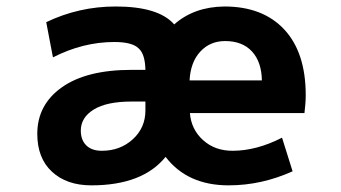

<svg xmlns="http://www.w3.org/2000/svg" viewBox="-20 -554 1040 586"><path d="M226.6 -155.3Q226.6 -127 243.2 -110.4Q259.8 -93.8 291 -93.8Q346.7 -93.8 385.3 -128.9Q423.8 -164.1 423.8 -216.8V-244.1H381.8Q305.7 -244.1 266.1 -219.7Q226.6 -195.3 226.6 -155.3ZM559.6 -209Q563.5 -159.2 599.6 -126.5Q635.7 -93.8 689.5 -93.8Q762.7 -93.8 840.8 -133.8L873 -31.2Q778.3 11.7 677.7 11.7Q551.8 11.7 485.4 -75.2Q415 11.7 258.8 11.7Q183.6 11.7 138.7 -29.8Q93.8 -71.3 93.8 -145.5Q93.8 -234.4 168.9 -287.6Q244.1 -340.8 381.8 -340.8H423.8Q422.9 -388.7 403.3 -406.2Q383.8 -425.8 329.1 -425.8Q233.4 -425.8 141.6 -378.9L121.1 -486.3Q220.7 -534.2 333 -534.2Q463.9 -534.2 511.7 -479.5Q572.3 -533.2 665 -534.2Q782.2 -534.2 847.7 -463.9Q913.1 -393.6 913.1 -263.7Q913.1 -239.3 909.2 -209ZM558.6 -308.6H779.3Q778.3 -365.2 749 -397Q719.7 -428.7 667 -428.7Q621.1 -428.7 591.3 -396.5Q561.5 -364.3 558.6 -308.6Z"/></svg>

Font: Gen Shin Gothic Monospace Bold
Style: Bold
Weight: 700
Designer: [Source Han Sans]
Ryoko NISHIZUKA  (kana & ideographs); Paul D. Hunt (Latin, Greek & Cyrillic); Wenlong ZHANG  (bopomofo
Version: Version 1.002.20150607